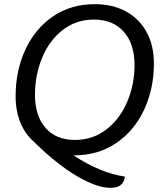

<svg xmlns="http://www.w3.org/2000/svg" viewBox="-20 -734 783 922"><path d="M336 12H333Q462 97 580 114Q576 142 559 155Q542 168 511 168Q445 168 349 111.5Q253 55 143 -53Q100 -91 77.5 -146.5Q55 -202 55 -272Q55 -394 101.5 -495Q148 -596 234 -655Q320 -714 435 -714Q521 -714 585 -679Q649 -644 684 -580Q719 -516 719 -429Q719 -308 672 -207Q625 -106 538 -47Q451 12 336 12ZM148 -279Q148 -178 198.5 -120Q249 -62 340 -62Q426 -62 491 -112.5Q556 -163 591 -245.5Q626 -328 626 -421Q626 -524 574 -582Q522 -640 431 -640Q345 -640 280.5 -589.5Q216 -539 182 -456Q148 -373 148 -279Z"/></svg>

Font: Thasadith
Style: Bold Italic
Weight: 700
Italic angle: -9°
Designer: Cadson Demak Co.,Ltd.
Foundry: Cadson Demak Co.,Ltd.
Version: Version 1.000; ttfautohint (v1.6)